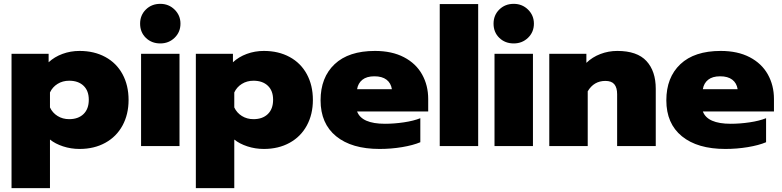

<svg xmlns="http://www.w3.org/2000/svg" viewBox="-20 -760 4067 999"><path d="M40 -480H233V-436Q263 -464 305 -479.5Q347 -495 394 -495Q470 -495 528 -463.5Q586 -432 617.5 -374Q649 -316 649 -240Q649 -165 617.5 -107Q586 -49 528 -17Q470 15 394 15Q349 15 308 1.5Q267 -12 240 -34V219H40ZM442 -241Q442 -288 414.5 -314Q387 -340 340 -340Q306 -340 279.5 -323.5Q253 -307 240 -279V-201Q253 -173 279.5 -156.5Q306 -140 340 -140Q387 -140 414.5 -166.5Q442 -193 442 -241Z M709 -637Q709 -681 739 -710.5Q769 -740 814 -740Q858 -740 888.5 -710Q919 -680 919 -637Q919 -593 888.5 -563.5Q858 -534 814 -534Q769 -534 739 -563Q709 -592 709 -637ZM714 -480H914V0H714Z M999 -480H1192V-436Q1222 -464 1264 -479.5Q1306 -495 1353 -495Q1429 -495 1487 -463.5Q1545 -432 1576.5 -374Q1608 -316 1608 -240Q1608 -165 1576.5 -107Q1545 -49 1487 -17Q1429 15 1353 15Q1308 15 1267 1.5Q1226 -12 1199 -34V219H999ZM1401 -241Q1401 -288 1373.5 -314Q1346 -340 1299 -340Q1265 -340 1238.5 -323.5Q1212 -307 1199 -279V-201Q1212 -173 1238.5 -156.5Q1265 -140 1299 -140Q1346 -140 1373.5 -166.5Q1401 -193 1401 -241Z M1648 -238Q1648 -357 1721 -426Q1794 -495 1931 -495Q2019 -495 2081.5 -462.5Q2144 -430 2176 -373Q2208 -316 2208 -245V-180H1838Q1862 -116 1983 -116Q2031 -116 2081.5 -123.5Q2132 -131 2167 -145V-20Q2129 -4 2072 5.5Q2015 15 1955 15Q1810 15 1729 -51Q1648 -117 1648 -238ZM2019 -296Q2014 -328 1991 -345.5Q1968 -363 1928 -363Q1888 -363 1865.5 -345Q1843 -327 1838 -296Z M2268 -739H2468V0H2268Z M2548 -637Q2548 -681 2578 -710.5Q2608 -740 2653 -740Q2697 -740 2727.5 -710Q2758 -680 2758 -637Q2758 -593 2727.5 -563.5Q2697 -534 2653 -534Q2608 -534 2578 -563Q2548 -592 2548 -637ZM2553 -480H2753V0H2553Z M2838 -480H3031V-433Q3062 -463 3104 -479Q3146 -495 3192 -495Q3295 -495 3343.5 -442.5Q3392 -390 3392 -298V0H3191V-270Q3191 -304 3176.5 -321.5Q3162 -339 3130 -339Q3070 -339 3038 -285V0H2838Z M3447 -238Q3447 -357 3520 -426Q3593 -495 3730 -495Q3818 -495 3880.5 -462.5Q3943 -430 3975 -373Q4007 -316 4007 -245V-180H3637Q3661 -116 3782 -116Q3830 -116 3880.5 -123.5Q3931 -131 3966 -145V-20Q3928 -4 3871 5.5Q3814 15 3754 15Q3609 15 3528 -51Q3447 -117 3447 -238ZM3818 -296Q3813 -328 3790 -345.5Q3767 -363 3727 -363Q3687 -363 3664.5 -345Q3642 -327 3637 -296Z"/></svg>

Font: Prompt ExtraBold
Style: Regular
Weight: 800
Designer: Katatrad Team
Foundry: CadsonDemak
Version: Version 1.001